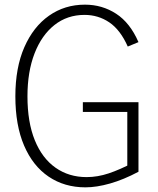

<svg xmlns="http://www.w3.org/2000/svg" viewBox="-20 -796 677 825"><path d="M527 -58V-329L541 -315H336V-357H575V-58Q511 -24 453 -7.5Q395 9 347 9Q257 9 189 -37Q121 -83 83.5 -170.5Q46 -258 46 -382Q46 -505 84.5 -593Q123 -681 190.5 -728.5Q258 -776 345 -776Q419 -776 479 -737Q539 -698 575 -615L529 -596Q497 -668 449.5 -700Q402 -732 343 -732Q269 -732 214 -688.5Q159 -645 128.5 -566.5Q98 -488 98 -382Q98 -271 129.5 -193.5Q161 -116 218.5 -75.5Q276 -35 352 -35Q399 -35 447 -51Q495 -67 552 -97Z"/></svg>

Font: Yaldevi ExtraLight
Style: Regular
Weight: 200
Designer: Sol Matas, Rajitha Manaperi, Kosala Senevirathne
Foundry: Mooniak
Version: Version 1.100